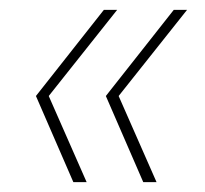

<svg xmlns="http://www.w3.org/2000/svg" viewBox="-20 -490 416 390"><path d="M271 -120 195 -295 333 -470H360L221 -295L298 -120ZM129 -120 53 -295 191 -470H218L79 -295L156 -120Z"/></svg>

Font: DM Sans 10pt Thin
Style: Italic
Weight: 250
Italic angle: -10°
Version: Version 4.004;gftools[0.9.30]